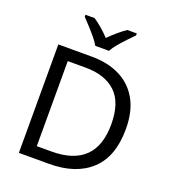

<svg xmlns="http://www.w3.org/2000/svg" viewBox="-165 -1066 1060 1188"><g transform="rotate(20 365.0 -472.0)"><path d="M669 -364Q669 -183 570.5 -91.5Q472 0 296 0H97V-714H317Q425 -714 504 -674Q583 -634 626 -556.5Q669 -479 669 -364ZM574 -361Q574 -504 503.5 -570.5Q433 -637 304 -637H187V-77H284Q574 -77 574 -361ZM315 -784Q302 -807 280 -833.5Q258 -860 234 -886Q210 -912 192 -931V-944H252Q278 -927 306 -903Q334 -879 359 -852Q386 -879 414 -903Q442 -927 468 -944H530V-931Q511 -912 486.5 -886Q462 -860 439.5 -833.5Q417 -807 405 -784Z"/></g></svg>

Font: Noto Sans Warang Citi
Style: Regular
Weight: 400
Designer: Mangu Purty
Foundry: Mangu Purty
Version: Version 3.002; ttfautohint (v1.8.4.7-5d5b)